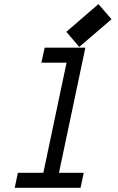

<svg xmlns="http://www.w3.org/2000/svg" viewBox="-20 -897 565 917"><path d="M358.4 -672.9 296.9 -745.1 450.2 -877.4 512.7 -805.2ZM177.7 -597.7 193.4 -669.4H387.7L261.7 -71.8H379.9L364.7 0H50.3L65.4 -71.8H187L297.9 -597.7Z"/></svg>

Font: Anka/Coder Condensed
Style: Italic
Weight: 400
Width: 4
Italic angle: -12°
Monospace: yes
Version: Version 001.100